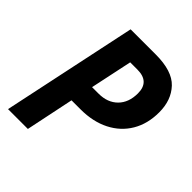

<svg xmlns="http://www.w3.org/2000/svg" viewBox="-199 -836 958 958"><g transform="rotate(45 280.5 -357.0)"><path d="M16 0 167 -714H345Q461 -714 511 -661Q561 -608 561 -522Q561 -441 525.5 -381Q490 -321 425 -288Q360 -255 273 -255H209L156 0ZM281 -374Q344 -374 381.5 -411.5Q419 -449 419 -514Q419 -596 333 -596H282L235 -374Z"/></g></svg>

Font: Noto Sans SemiCondensed
Style: Bold Italic
Weight: 700
Width: 4
Italic angle: -12°
Designer: Monotype Design Team
Foundry: Monotype Imaging Inc.
Version: Version 2.013; ttfautohint (v1.8.4.7-5d5b)